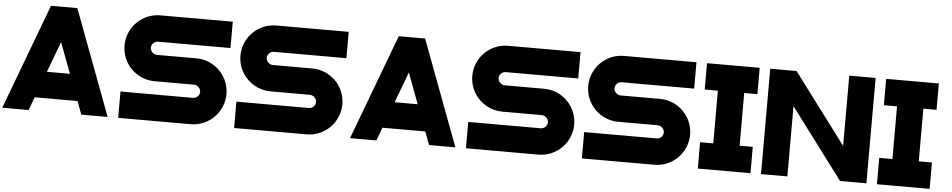

<svg xmlns="http://www.w3.org/2000/svg" viewBox="-48 -1208 8997 1815"><g transform="rotate(5 4450.0 -300.0)"><path d="M375 -800 0 200H250L296.9 75H703.2L750 200H1000L625 -800ZM390.7 -175 500 -466.7 609.4 -175Z M1100 -487.5C1100 -315 1240 -175 1412.5 -175H1784.9C1785.2 -175 1785.8 -175 1786.2 -175C1817.6 -175 1846.1 -149.7 1850 -118.6C1850.2 -117 1850.3 -114.3 1850.3 -112.6C1850.3 -78.1 1822.2 -50 1787.6 -50H1787.5H1100V200H1787.5C1960 200 2100 60 2100 -112.5C2100 -285 1960 -425 1787.5 -425H1415.1C1414.8 -425 1414.2 -425 1413.8 -425C1382.4 -425 1353.9 -450.3 1350 -481.4C1349.8 -483 1349.7 -485.7 1349.7 -487.4C1349.7 -521.9 1377.8 -550 1412.4 -550H1412.5H2100V-800H1412.5C1240 -800 1100 -660 1100 -487.5Z M2200 -487.5C2200 -315 2340 -175 2512.5 -175H2884.9C2885.2 -175 2885.8 -175 2886.2 -175C2917.6 -175 2946.1 -149.7 2950 -118.6C2950.2 -117 2950.3 -114.3 2950.3 -112.6C2950.3 -78.1 2922.2 -50 2887.6 -50H2887.5H2200V200H2887.5C3060 200 3200 60 3200 -112.5C3200 -285 3060 -425 2887.5 -425H2515.1C2514.8 -425 2514.2 -425 2513.8 -425C2482.4 -425 2453.9 -450.3 2450 -481.4C2449.8 -483 2449.7 -485.7 2449.7 -487.4C2449.7 -521.9 2477.8 -550 2512.4 -550H2512.5H3200V-800H2512.5C2340 -800 2200 -660 2200 -487.5Z M3675 -800 3300 200H3550L3596.9 75H4003.2L4050 200H4300L3925 -800ZM3690.7 -175 3800 -466.7 3909.4 -175Z M4400 -487.5C4400 -315 4540 -175 4712.5 -175H5084.9C5085.2 -175 5085.8 -175 5086.2 -175C5117.6 -175 5146.1 -149.7 5150 -118.6C5150.2 -117 5150.3 -114.3 5150.3 -112.6C5150.3 -78.1 5122.2 -50 5087.6 -50H5087.5H4400V200H5087.5C5260 200 5400 60 5400 -112.5C5400 -285 5260 -425 5087.5 -425H4715.1C4714.8 -425 4714.2 -425 4713.8 -425C4682.4 -425 4653.9 -450.3 4650 -481.4C4649.8 -483 4649.7 -485.7 4649.7 -487.4C4649.7 -521.9 4677.8 -550 4712.4 -550H4712.5H5400V-800H4712.5C4540 -800 4400 -660 4400 -487.5Z M5500 -487.5C5500 -315 5640 -175 5812.5 -175H6184.9C6185.2 -175 6185.8 -175 6186.2 -175C6217.6 -175 6246.1 -149.7 6250 -118.6C6250.2 -117 6250.3 -114.3 6250.3 -112.6C6250.3 -78.1 6222.2 -50 6187.6 -50H6187.5H5500V200H6187.5C6360 200 6500 60 6500 -112.5C6500 -285 6360 -425 6187.5 -425H5815.1C5814.8 -425 5814.2 -425 5813.8 -425C5782.4 -425 5753.9 -450.3 5750 -481.4C5749.8 -483 5749.7 -485.7 5749.7 -487.4C5749.7 -521.9 5777.8 -550 5812.4 -550H5812.5H6500V-800H5812.5C5640 -800 5500 -660 5500 -487.5Z M6600 -50V200H7100V-50H6975V-550H7100V-800H6600V-550H6725V-50Z M7950 -133.3 7450 -800H7200V200H7450V-466.7L7950 200H8200V-800H7950Z M8300 -50V200H8800V-50H8675V-550H8800V-800H8300V-550H8425V-50Z"/></g></svg>

Font: Kubos
Style: Regular
Weight: 400
Version: Version 001.000